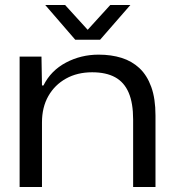

<svg xmlns="http://www.w3.org/2000/svg" viewBox="-20 -753 693 773"><path d="M59 0V-525H147L149 -409H155Q185 -469 245.5 -501Q306 -533 377 -533Q428 -533 469.5 -520Q511 -507 541.5 -478.5Q572 -450 589 -403Q606 -356 606 -288V0H516V-272Q516 -338 498 -380Q480 -422 443.5 -442Q407 -462 351 -462Q291 -462 245.5 -436.5Q200 -411 174.5 -366Q149 -321 149 -260V0ZM283 -593 162 -733H242L333 -633L424 -733H505L383 -593Z"/></svg>

Font: Mona Sans Expanded
Style: Regular
Weight: 400
Width: 7
Designer: Deni Anggara
Foundry: GitHub
Version: Version 2.000